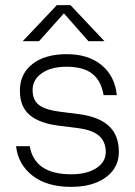

<svg xmlns="http://www.w3.org/2000/svg" viewBox="-20 -720 526 748"><path d="M201.5 -700 68.5 -559.5H132L229 -668L324.5 -559.5H387L254.5 -700ZM283 -221Q339 -214 365.5 -191.2Q392 -168.5 392 -128Q392 -88.5 355 -64.8Q318 -41 258 -41Q114.5 -41 96 -150.5H42.5Q50.5 -79.5 106.5 -35.8Q162.5 8 257.5 8Q313.5 8 355 -8.8Q396.5 -25.5 419.8 -56Q443 -86.5 443 -128Q443 -193.5 403.8 -229.5Q364.5 -265.5 286.5 -275.5L211.5 -285Q159 -291.5 133 -310.2Q107 -329 107 -369Q107 -410 143.2 -435Q179.5 -460 239 -460Q304.5 -460 339.2 -433Q374 -406 383.5 -349.5H435Q427.5 -423.5 376 -466.2Q324.5 -509 240 -509Q155.5 -509 106.5 -470.8Q57.5 -432.5 57.5 -367Q57.5 -303.5 96.2 -271.5Q135 -239.5 207.5 -230.5Z"/></svg>

Font: Overused Grotesk Light
Style: Regular
Weight: 300
Designer: RandomMaerks
Version: Version 0.005